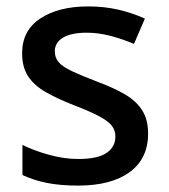

<svg xmlns="http://www.w3.org/2000/svg" viewBox="-20 -569 526 599"><path d="M442 -152Q442 -74 384.5 -32Q327 10 224 10Q167 10 125.5 1.5Q84 -7 50 -23V-117Q86 -99 133 -86Q180 -73 224 -73Q285 -73 312.5 -92Q340 -111 340 -143Q340 -162 329 -176.5Q318 -191 290 -206Q262 -221 210 -241Q159 -261 123 -281.5Q87 -302 68 -330.5Q49 -359 49 -403Q49 -474 106 -511.5Q163 -549 255 -549Q305 -549 348.5 -539Q392 -529 432 -511L398 -432Q363 -447 325 -457Q287 -467 251 -467Q202 -467 176.5 -451.5Q151 -436 151 -409Q151 -389 163 -375Q175 -361 204.5 -347Q234 -333 284 -314Q335 -295 370 -274.5Q405 -254 423.5 -225Q442 -196 442 -152Z"/></svg>

Font: Noto Sans Meetei Mayek Medium
Style: Regular
Weight: 500
Designer: Monotype Design Team and Neelakash Kshetrimayum
Foundry: Monotype Imaging Inc.
Version: Version 2.002; ttfautohint (v1.8.4.7-5d5b)